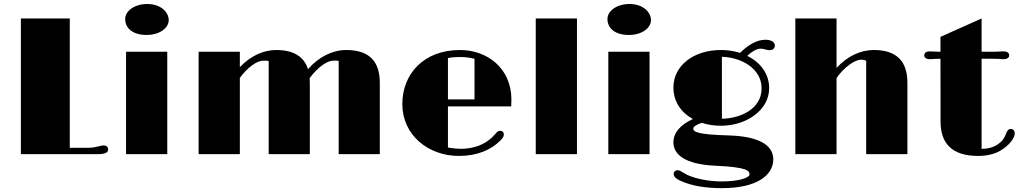

<svg xmlns="http://www.w3.org/2000/svg" viewBox="-20 -785 5189 978"><path d="M86.4 0H482.9C518.6 0 530.8 -10.7 530.8 -22.5C530.8 -38.1 522 -44.4 504.9 -44.4C501 -44.4 490.7 -41 478 -38.6C466.8 -36.1 452.1 -32.2 426.8 -32.2H335.4V-690.9H86.4Z M727.1 -606.9C790.5 -606.9 839.4 -640.6 839.4 -682.6C839.4 -722.2 800.3 -764.6 730 -764.6C664.1 -764.6 617.7 -728.5 617.7 -688.5C617.7 -640.1 657.2 -606.9 727.1 -606.9ZM622.1 0H832V-521.5H622.1Z M991.7 0H1201.7V-388.2C1239.7 -440.9 1289.1 -476.1 1320.3 -476.1C1331.1 -476.1 1341.8 -476.6 1348.6 -473.6V0H1558.1V-363.3C1558.1 -371.1 1557.6 -378.9 1557.1 -386.7C1595.7 -439.9 1645.5 -476.1 1677.2 -476.1C1687.5 -476.1 1698.2 -477.1 1705.1 -474.1V0H1914.6V-363.3C1914.6 -474.6 1858.9 -530.3 1743.2 -530.3C1675.3 -530.3 1604.5 -496.6 1548.8 -432.6C1528.3 -497.6 1474.6 -530.3 1386.2 -530.3C1322.3 -530.3 1255.4 -500 1201.7 -442.9V-521.5H991.7Z M2029.3 -254.9C2029.3 -97.2 2161.1 9.3 2317.9 9.3C2411.1 9.3 2482.4 -22 2529.3 -69.8C2543.5 -84.5 2546.4 -91.3 2546.4 -101.1C2546.4 -111.8 2539.1 -118.7 2527.3 -118.7C2518.1 -118.7 2512.7 -114.7 2503.4 -103C2499 -97.7 2492.7 -91.3 2486.3 -85C2447.3 -48.8 2394.5 -26.9 2326.2 -26.9C2310.1 -26.9 2283.7 -29.3 2261.7 -33.7V-243.2H2584C2584.5 -255.4 2585 -267.1 2585 -278.3C2584.5 -438.5 2460.9 -530.3 2323.2 -530.3C2136.7 -530.3 2029.3 -406.7 2029.3 -254.9ZM2261.7 -278.8V-489.3C2278.8 -493.2 2304.7 -494.6 2324.7 -494.6C2346.7 -494.6 2377 -491.2 2397 -485.4V-278.8Z M2709 0H2918.9V-690.9H2709Z M3183.6 -606.9C3247.1 -606.9 3295.9 -640.6 3295.9 -682.6C3295.9 -722.2 3256.8 -764.6 3186.5 -764.6C3120.6 -764.6 3074.2 -728.5 3074.2 -688.5C3074.2 -640.1 3113.8 -606.9 3183.6 -606.9ZM3078.6 0H3288.6V-521.5H3078.6Z M3410.2 -60.1C3410.2 2.9 3470.7 51.8 3621.6 59.1C3791 66.4 3797.9 85.9 3797.9 104C3797.9 117.7 3752.4 139.2 3656.2 139.2C3592.3 139.2 3528.3 126.5 3482.9 106.9C3473.1 102.1 3462.9 95.7 3455.1 91.3C3446.3 85.9 3439.5 82 3430.7 82C3421.9 82 3411.6 88.9 3411.6 100.1C3411.6 113.3 3419.4 123 3442.4 134.3C3504.9 163.1 3574.2 173.3 3659.2 173.3C3837.4 173.3 3918.9 106 3918.9 26.9C3918.9 -32.2 3870.1 -89.8 3691.9 -95.2C3534.7 -99.6 3511.2 -112.8 3511.2 -130.4C3511.2 -140.1 3531.2 -152.3 3554.7 -159.2C3585.4 -149.4 3619.6 -144 3655.3 -144.5C3778.8 -145 3897.9 -221.7 3897.9 -335.9C3897.9 -409.7 3853 -467.8 3786.1 -500.5C3808.6 -521.5 3833.5 -537.1 3854 -537.1C3858.4 -537.1 3869.6 -536.1 3876.5 -533.7C3886.2 -530.8 3893.1 -529.3 3900.4 -529.3C3913.6 -529.3 3926.8 -536.1 3926.8 -553.2C3926.8 -569.8 3910.6 -582.5 3877.9 -582.5C3833 -582.5 3788.1 -553.7 3749.5 -515.6C3719.7 -524.9 3687 -530.3 3653.3 -530.3C3509.3 -530.3 3410.2 -448.2 3410.2 -339.4C3410.2 -267.6 3449.2 -211.9 3509.3 -178.7C3444.3 -148.9 3410.2 -107.9 3410.2 -60.1ZM3657.2 -180.2V-495.6C3752.9 -493.7 3859.4 -437.5 3859.4 -335C3859.4 -230.5 3752 -181.6 3657.2 -180.2Z M4031.2 0H4241.2V-387.7C4280.3 -443.4 4334 -481 4366.7 -481C4377.4 -481 4386.2 -479 4392.1 -475.1V0H4602.1V-363.3C4602.1 -474.6 4545.9 -530.3 4430.2 -530.3C4363.8 -530.3 4295.9 -499 4241.2 -439V-690.9H4031.2Z M4771 -165.5C4771 -56.6 4827.1 9.3 4962.4 9.3C5006.8 9.3 5043.5 0 5072.3 -15.6C5122.6 -43.9 5148.9 -84 5148.9 -105C5148.9 -118.7 5140.1 -128.4 5128.9 -128.4C5118.2 -128.4 5110.4 -122.1 5102.1 -98.1C5096.7 -84 5086.9 -68.8 5075.2 -59.6C5048.3 -36.6 5019.5 -27.3 4980 -26.9V-485.8H5033.7C5050.8 -485.8 5061 -485.4 5069.3 -484.9C5078.6 -484.4 5085 -483.4 5094.2 -483.4C5107.9 -483.4 5120.6 -490.7 5120.6 -502.9C5120.6 -516.6 5108.4 -523.4 5091.8 -523.4C5086.4 -523.4 5081.5 -522.9 5071.8 -522.5C5064 -522 5055.2 -521.5 5045.4 -521.5H4980V-690.9L4770.5 -597.2V-521.5H4763.2C4752.4 -521.5 4744.1 -522 4736.8 -522.5C4726.6 -522.9 4721.2 -523.4 4716.3 -523.4C4698.7 -523.4 4688 -516.6 4688 -502.9C4688 -490.7 4699.7 -483.4 4714.4 -483.4C4723.1 -483.4 4729.5 -484.4 4739.3 -484.9C4746.1 -485.4 4756.3 -485.8 4770.5 -485.8Z"/></svg>

Font: Limelight
Style: Regular
Weight: 400
Designer: Nicole Fally
Foundry: Nicole Fally
Version: Version 1.002